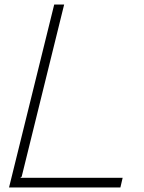

<svg xmlns="http://www.w3.org/2000/svg" viewBox="-20 -830 637 850"><path d="M513 0H20L220 -810H264L76 -48L70 -43H523Z"/></svg>

Font: TypoPRO Sinkin Sans
Style: 200 X Light Italic
Weight: 200
Italic angle: -112°
Designer: Keith Bates
Foundry: K-Type
Version: Sinkin Sans (version 1.0)  by Keith Bates   •   © 2014   www